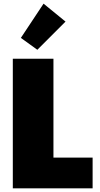

<svg xmlns="http://www.w3.org/2000/svg" viewBox="-20 -1029 546 1049"><path d="M272 -168H486V0H50V-708H272ZM184 -757 94 -822 218 -1009 338 -911Z"/></svg>

Font: Fz Poppins Black
Style: Regular
Weight: 900
Designer: Ninad Kale (Devanagari), Jonny Pinhorn (Latin)
Foundry: Indian Type Foundry
Version: Vit hóa bi Vntype.Com & FontZin.Com